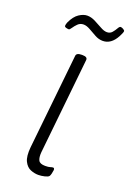

<svg xmlns="http://www.w3.org/2000/svg" viewBox="-136 -740 546 798"><g transform="rotate(20 136.5 -341.5)"><path d="M142 6Q125 6 107.5 -1Q90 -8 79.5 -29Q69 -50 73 -91L117 -511Q118 -525 141 -525H145Q168 -525 166 -510L122 -87Q120 -63 126.5 -51Q133 -39 156 -39Q171 -39 178 -41.5Q185 -44 190 -44Q196 -44 196 -35Q195 -27 193 -18.5Q191 -10 188 -6Q184 -1 169.5 2.5Q155 6 142 6ZM54 -606Q49 -606 42 -608Q35 -610 35 -615Q35 -621 39 -631Q53 -661 72 -673.5Q91 -686 108 -686Q125 -686 143 -677Q161 -668 177.5 -658.5Q194 -649 207 -649Q221 -649 229.5 -659Q238 -669 243.5 -679Q249 -689 254 -689Q259 -689 266 -685Q273 -681 273 -677Q273 -671 263 -652Q240 -609 203 -609Q185 -609 168 -618.5Q151 -628 135 -637Q119 -646 106 -646Q91 -646 81 -636Q71 -626 64.5 -616Q58 -606 54 -606Z"/></g></svg>

Font: Asap Condensed Condensed ExtraLight
Style: Italic
Weight: 200
Width: 3
Italic angle: -6°
Designer: Pablo Cosgaya
Foundry: Omnibus-Type
Version: Version 3.001; ttfautohint (v1.8.4.7-5d5b)